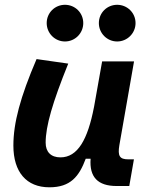

<svg xmlns="http://www.w3.org/2000/svg" viewBox="-20 -775 626 805"><path d="M187 10.3C275.4 10.3 311.5 -34.7 339.4 -109.4H359.9C354 -32.7 390.1 4.9 468.8 4.9H522L541.5 -106.9H518.1C481.9 -106.9 472.7 -120.6 480.5 -166.5L542 -517.6H408.2L374 -325.2V-325.7C347.7 -189.5 305.7 -115.2 233.4 -115.2C193.8 -115.2 171.4 -137.7 171.4 -176.8C171.4 -246.1 200.2 -345.2 266.1 -508.3L133.3 -527.3C64.9 -367.7 36.1 -259.3 36.1 -164.6C36.1 -53.7 90.8 10.3 187 10.3ZM471.2 -601.1C513.7 -601.1 548.3 -635.7 548.3 -678.2C548.3 -721.2 513.7 -754.9 471.2 -754.9C428.7 -754.9 394.5 -721.2 394.5 -678.2C394.5 -635.7 428.7 -601.1 471.2 -601.1ZM252.4 -601.1C294.9 -601.1 329.1 -635.7 329.1 -678.2C329.1 -721.2 294.9 -754.9 252.4 -754.9C210 -754.9 175.8 -721.2 175.8 -678.2C175.8 -635.7 210 -601.1 252.4 -601.1Z"/></svg>

Font: Cascadia Mono PL
Style: Bold Italic
Weight: 700
Italic angle: -10°
Monospace: yes
Designer: Aaron Bell
Foundry: Saja Typeworks
Version: Version 2404.023